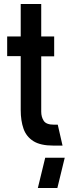

<svg xmlns="http://www.w3.org/2000/svg" viewBox="-20 -731 345 964"><path d="M170 213 207 61H305L268 213ZM248 0Q183 0 147.5 -22.5Q112 -45 98 -85Q84 -125 84 -179V-449H16V-548H84V-711H187V-548H252V-448H187V-170Q187 -144 199.5 -124.5Q212 -105 251 -105H270L294 0Z"/></svg>

Font: Stick No Bills SemiBold
Style: Regular
Weight: 600
Designer: Kosala Senevirathne, Siva Puranthara, Lasantha Premarathna, Tharique Azeez
Foundry: mooniak
Version: Version 2.000